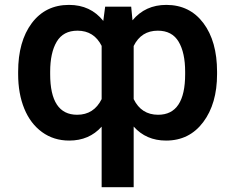

<svg xmlns="http://www.w3.org/2000/svg" viewBox="-20 -573 975 796"><path d="M401.4 203.1V-47.9Q349.6 9.8 267.1 9.8Q202.6 9.8 154.3 -25.4Q106 -60.5 80.6 -122.8Q55.2 -185.1 55.2 -265.6V-275.4Q55.2 -401.4 111.8 -477.1Q168.5 -552.7 266.1 -552.7Q355.5 -552.7 408.2 -486.3L416 -545.4H523.9L529.3 -488.8Q582.5 -552.7 669.4 -552.7Q766.6 -552.7 823.2 -477.3Q879.9 -401.9 879.9 -275.4V-265.6Q879.9 -143.1 822.5 -66.7Q765.1 9.8 668.5 9.8Q585.9 9.8 534.2 -48.3V203.1ZM747.6 -265.6V-275.4Q747.6 -354.5 720.5 -400.1Q693.4 -445.8 634.3 -445.8Q565.4 -445.8 534.2 -382.3V-162.1Q565.9 -97.2 635.7 -97.2Q747.6 -97.2 747.6 -265.6ZM188 -275.4V-265.6Q188 -97.2 299.8 -97.2Q369.1 -97.2 401.4 -162.1V-382.8Q369.6 -445.8 301.3 -445.8Q242.2 -445.8 215.1 -400.1Q188 -354.5 188 -275.4Z"/></svg>

Font: Interop SemBd
Style: Regular
Weight: 600
Designer: Rasmus Andersson, Google, Jang Haemin
Foundry: jhaemin
Version: Version 1.007